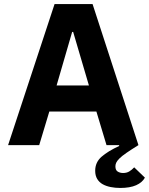

<svg xmlns="http://www.w3.org/2000/svg" viewBox="-20 -718 737 950"><path d="M250 -698H438L665 0Q628 23 605.5 38.5Q583 54 571 66Q559 78 555 87Q551 96 551 105Q551 124 562.5 131Q574 138 589 138Q607 138 620 130Q633 122 644 110L697 161Q684 185 653.5 198.5Q623 212 575 212Q550 212 527.5 207.5Q505 203 488 193.5Q471 184 461 167.5Q451 151 451 127Q451 85 482.5 57.5Q514 30 570 4L569 0H507L457 -166H224L174 0H20ZM342 -560H337L260 -295H420Z"/></svg>

Font: Aneliza ExtraBold
Style: Regular
Weight: 800
Designer: Mike Abbink, Paul van der Laan, Pieter van Rosmalen
Foundry: Bold Monday
Version: Version 3.001;September 8, 2019;FontCreator 11.5.0.2425 64-b